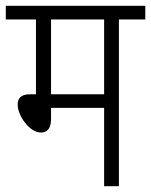

<svg xmlns="http://www.w3.org/2000/svg" viewBox="-20 -642 521 662"><path d="M390 -575H481V-622H0V-575H104V-317H84C51 -317 41 -302 41 -281C41 -243 82 -185 121 -185C141 -185 156 -197 156 -231V-270H339V0H390ZM339 -575V-317H156V-575Z"/></svg>

Font: Noto Sans Condensed Light
Style: Italic
Weight: 300
Width: 3
Italic angle: -12°
Designer: Monotype Design Team
Foundry: Monotype Imaging Inc.
Version: Version 2.013